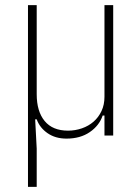

<svg xmlns="http://www.w3.org/2000/svg" viewBox="-20 -528 544 748"><path d="M89 200V-508H123V-161Q123 -94 154 -56.5Q185 -19 245 -19Q273 -19 299 -28Q325 -37 344.5 -54Q364 -71 375.5 -95.5Q387 -120 387 -151V-508H421V0H387V-78H380Q367 -39 330 -13.5Q293 12 239 12Q196 12 165.5 -9Q135 -30 123 -63H117L123 51V200Z"/></svg>

Font: IBM Plex Sans Cond ExtLt
Style: Regular
Weight: 200
Width: 3
Designer: Mike Abbink, Paul van der Laan, Pieter van Rosmalen
Foundry: Bold Monday
Version: Version 1.3